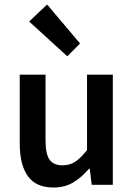

<svg xmlns="http://www.w3.org/2000/svg" viewBox="-20 -824 596 856"><path d="M219 12Q140 12 104 -39Q68 -90 68 -183V-491H183V-198Q183 -137 201 -112Q219 -87 259 -87Q291 -87 315.5 -103Q340 -119 368 -155V-491H483V0H389L380 -72H377Q345 -34 307 -11Q269 12 219 12ZM280 -573 110 -728 190 -804 337 -630Z"/></svg>

Font: Source Sans Pro SemiBold
Style: Regular
Weight: 600
Designer: Paul D. Hunt
Foundry: Adobe Systems Incorporated
Version: Version 2.045;hotconv 1.0.109;makeotfexe 2.5.65596